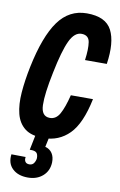

<svg xmlns="http://www.w3.org/2000/svg" viewBox="-105 -796 689 1102"><g transform="rotate(10 239.5 -245.5)"><path d="M188 9Q117 9 79 -20.5Q41 -50 27.5 -103Q14 -156 19.5 -227Q25 -298 42 -380Q80 -563 143.5 -651Q207 -739 310 -739Q420 -739 455.5 -670Q491 -601 472 -473H345Q354 -538 348 -577.5Q342 -617 301 -618Q259 -619 231 -559.5Q203 -500 177 -371Q150 -242 152 -177Q154 -112 202 -111Q239 -110 260.5 -148.5Q282 -187 300 -260H429Q399 -114 338 -52.5Q277 9 188 9ZM138 248Q81 248 48.5 217Q16 186 23 133L106 134Q103 151 110 161.5Q117 172 134 172Q152 172 161 158Q170 144 171 129Q171 107 161.5 98Q152 89 130 89H122L145 -24L223 -18L207 57Q234 64 248 85.5Q262 107 261 139Q259 188 225 218Q191 248 138 248Z"/></g></svg>

Font: Mona Sans Condensed
Style: Bold Italic
Weight: 700
Width: 3
Italic angle: -11.7°
Designer: Deni Anggara
Foundry: GitHub
Version: Version 1.001; ttfautohint (v1.8.4.7-5d5b);gftools[0.9.31]